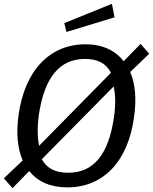

<svg xmlns="http://www.w3.org/2000/svg" viewBox="-30 -963 795 997"><path d="M551 -943 304 -843 315 -797 565 -873ZM35 14 122 -75C165 -20 232 10 320 10C504 10 635 -122 666 -355C680 -452 672 -530 646 -589L745 -684L700 -735L612 -645C569 -701 502 -733 414 -733C230 -733 98 -599 66 -363C53 -267 62 -189 88 -130L-10 -37ZM173 -206C164 -250 163 -304 172 -368C201 -563 281 -657 411 -657C475 -657 521 -635 546 -585ZM324 -66C260 -66 214 -87 187 -136L560 -514C570 -471 571 -419 562 -356C534 -159 455 -66 324 -66Z"/></svg>

Font: United Sans
Style: Italic
Weight: 400
Italic angle: -8°
Designer: Pablo Impallari, Rodrigo Fuenzalida (Modified by Dan O. Williams)
Version: Version 1.000;PS 001.000;hotconv 1.0.88;makeotf.lib2.5.64775